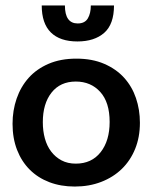

<svg xmlns="http://www.w3.org/2000/svg" viewBox="-20 -674 558 704"><path d="M493 -224Q493 -171 475.5 -128Q458 -85 426.5 -54.5Q395 -24 351 -7Q307 10 254 10Q203 10 161 -6Q119 -22 89 -52Q59 -82 42.5 -124.5Q26 -167 26 -220Q26 -269 41 -312.5Q56 -356 85 -388.5Q114 -421 158 -440Q202 -459 260 -459Q318 -459 362 -440Q406 -421 435 -389Q464 -357 478.5 -314.5Q493 -272 493 -224ZM382 -227Q382 -299 347.5 -337Q313 -375 258 -375Q201 -375 169 -334.5Q137 -294 137 -226Q137 -194 144.5 -166.5Q152 -139 167.5 -118.5Q183 -98 205.5 -86Q228 -74 258 -74Q316 -74 349 -116Q382 -158 382 -227ZM398 -654Q398 -585 362 -553.5Q326 -522 264 -522Q200 -522 166.5 -555Q133 -588 133 -654H218Q218 -588 265 -588Q291 -588 302 -606.5Q313 -625 313 -654Z"/></svg>

Font: Zilla Slab SemiBold
Style: Regular
Weight: 600
Designer: Typotheque.com
Foundry: Typotheque type foundry
Version: Version 1.1; 2017